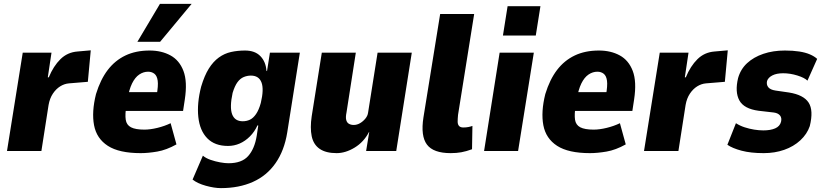

<svg xmlns="http://www.w3.org/2000/svg" viewBox="-20 -777 4230 988"><path d="M16 0 97 -506H245L226 -379H231Q255 -437 291 -472.5Q327 -508 379 -512L447 -518L432 -356L335 -348Q311 -346 289.5 -332.5Q268 -319 252 -295Q236 -271 230 -237L193 0Z M704 11Q593 11 535 -26.5Q477 -64 464 -132.5Q451 -201 474 -293Q497 -368 534.5 -417Q572 -466 625.5 -491.5Q679 -517 750 -517Q811 -517 857 -492Q903 -467 924 -412Q945 -357 931 -265L922 -206H605L620 -303H800L786 -286Q795 -336 791.5 -361.5Q788 -387 774.5 -397.5Q761 -408 742 -408Q718 -408 696.5 -393.5Q675 -379 659.5 -347.5Q644 -316 635 -262L630 -232Q623 -188 627 -161Q631 -134 654 -122Q677 -110 723 -110Q753 -110 790 -119Q827 -128 858 -143L888 -34Q836 -5 789 3Q742 11 704 11ZM687 -562 803 -757H966L804 -562Z M1117 191Q1083 191 1039.5 179Q996 167 971 147L1024 24Q1039 37 1063.5 45.5Q1088 54 1113 58.5Q1138 63 1156 63Q1224 63 1257 26Q1290 -11 1301 -78L1309 -131L1305 -132Q1290 -99 1266 -75Q1242 -51 1213.5 -38.5Q1185 -26 1153 -26Q1085 -26 1046.5 -65.5Q1008 -105 1000.5 -175Q993 -245 1015 -331Q1032 -388 1054.5 -424Q1077 -460 1106 -481Q1135 -502 1169 -509.5Q1203 -517 1241 -517Q1292 -517 1320 -488Q1348 -459 1351 -413L1354 -411L1369 -506H1523L1458 -95Q1443 -2 1398 62.5Q1353 127 1281.5 159Q1210 191 1117 191ZM1229 -153Q1249 -153 1266 -161Q1283 -169 1297.5 -190Q1312 -211 1322 -247Q1339 -318 1325.5 -353Q1312 -388 1271 -388Q1252 -388 1234 -380.5Q1216 -373 1202 -354Q1188 -335 1177 -299Q1161 -225 1174.5 -189Q1188 -153 1229 -153Z M1712 11Q1657 11 1625 -11Q1593 -33 1584 -76Q1575 -119 1584 -179L1636 -506H1811L1763 -198Q1758 -174 1761.5 -160Q1765 -146 1775.5 -140Q1786 -134 1800 -134Q1817 -134 1832.5 -143Q1848 -152 1860 -166.5Q1872 -181 1874 -197L1923 -506H2099L2019 0H1864L1880 -98H1879Q1852 -46 1805 -17.5Q1758 11 1712 11Z M2299 11Q2210 11 2177 -33Q2144 -77 2159 -173L2245 -705H2420L2337 -186Q2335 -165 2335 -151Q2335 -137 2342 -129Q2349 -121 2364 -121Q2379 -121 2391 -123.5Q2403 -126 2411 -129L2409 -9Q2379 2 2354 6.5Q2329 11 2299 11Z M2568 -594 2592 -745H2761L2737 -594ZM2471 0 2551 -506H2727L2646 0Z M3016 11Q2905 11 2847 -26.5Q2789 -64 2776 -132.5Q2763 -201 2786 -293Q2809 -368 2846.5 -417Q2884 -466 2937.5 -491.5Q2991 -517 3062 -517Q3123 -517 3169 -492Q3215 -467 3236 -412Q3257 -357 3243 -265L3234 -206H2917L2932 -303H3112L3098 -286Q3107 -336 3103.5 -361.5Q3100 -387 3086.5 -397.5Q3073 -408 3054 -408Q3030 -408 3008.5 -393.5Q2987 -379 2971.5 -347.5Q2956 -316 2947 -262L2942 -232Q2935 -188 2939 -161Q2943 -134 2966 -122Q2989 -110 3035 -110Q3065 -110 3102 -119Q3139 -128 3170 -143L3200 -34Q3148 -5 3101 3Q3054 11 3016 11Z M3294 0 3375 -506H3523L3504 -379H3509Q3533 -437 3569 -472.5Q3605 -508 3657 -512L3725 -518L3710 -356L3613 -348Q3589 -346 3567.5 -332.5Q3546 -319 3530 -295Q3514 -271 3508 -237L3471 0Z M3910 11Q3843 11 3796 -1.5Q3749 -14 3723 -32L3767 -143Q3787 -130 3811.5 -122Q3836 -114 3861 -110Q3886 -106 3908 -106Q3945 -106 3969 -116.5Q3993 -127 3999 -150Q4004 -170 3994 -182.5Q3984 -195 3962 -198L3884 -207Q3808 -217 3784.5 -260.5Q3761 -304 3778 -375Q3791 -421 3824.5 -452Q3858 -483 3908 -500Q3958 -517 4019 -517Q4060 -517 4092.5 -512Q4125 -507 4148 -497Q4171 -487 4185 -474L4135 -362Q4120 -377 4083 -388.5Q4046 -400 4010 -400Q3976 -400 3954.5 -389Q3933 -378 3927 -360Q3923 -341 3933.5 -328Q3944 -315 3971 -311L4040 -301Q4115 -289 4141 -249Q4167 -209 4147 -128Q4133 -87 4098.5 -55Q4064 -23 4015.5 -6Q3967 11 3910 11Z"/></svg>

Font: Nunito Sans 7pt Condensed Black
Style: Italic
Weight: 900
Width: 3
Italic angle: -9°
Designer: Vernon Adams
Foundry: Vernon Adams
Version: Version 3.101;gftools[0.9.27]